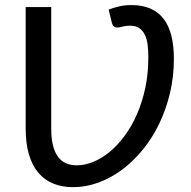

<svg xmlns="http://www.w3.org/2000/svg" viewBox="-20 -746 768 774"><path d="M418 -707.5Q441.5 -716 462.8 -720.8Q484 -725.5 510 -725.5Q554.5 -725.5 586.8 -711.2Q619 -697 640 -669.5Q661 -642 671 -601.5Q681 -561 681 -509Q681 -436.5 665 -369.8Q649 -303 621 -245.5Q593 -188 554.2 -141Q515.5 -94 470.5 -60.8Q425.5 -27.5 375.5 -9.5Q325.5 8.5 274.5 8.5Q231 8.5 195.8 -5.5Q160.5 -19.5 135.5 -48.5Q110.5 -77.5 97 -122.2Q83.5 -167 83.5 -228.5V-717.5H186.5V-228.5Q186.5 -188.5 193.5 -160.2Q200.5 -132 213.8 -114Q227 -96 246 -87.8Q265 -79.5 289.5 -79.5Q322.5 -79.5 356.8 -93.8Q391 -108 423 -134.5Q455 -161 483.2 -199.5Q511.5 -238 532.5 -286.2Q553.5 -334.5 565.8 -392.2Q578 -450 578 -515Q578 -541.5 575.2 -564.8Q572.5 -588 564.2 -605.2Q556 -622.5 541.5 -632.5Q527 -642.5 504 -642.5Q494.5 -642.5 483.8 -640.8Q473 -639 463.5 -636.5Q453.5 -634 444.2 -636.5Q435 -639 431 -654L418 -707.5Z"/></svg>

Font: Lato Medium
Style: Regular
Weight: 500
Designer: Lukasz Dziedzic
Foundry: tyPoland Lukasz Dziedzic
Version: Version 2.006; 2014-01-15